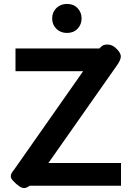

<svg xmlns="http://www.w3.org/2000/svg" viewBox="-20 -947 672 979"><path d="M103 12Q81 12 45 -27Q35 -38 35 -48Q35 -56 39 -63.5Q43 -71 52 -82L404 -584H59V-700H487L494 -707Q505 -720 527 -720Q549 -720 567 -705Q596 -680 596 -659Q596 -642 578 -616L227 -116H597V0H132L118 8Q111 12 103 12ZM246 -853Q246 -885 267.5 -906Q289 -927 322 -927Q355 -927 375.5 -905.5Q396 -884 396 -853Q396 -822 375.5 -800.5Q355 -779 322 -779Q289 -779 267.5 -800Q246 -821 246 -853Z"/></svg>

Font: Niramit
Style: Bold
Weight: 700
Designer: Katatrad Aksorn Co.,Ltd.
Foundry: Cadson Demak Co.,Ltd.
Version: Version 1.001; ttfautohint (v1.6)